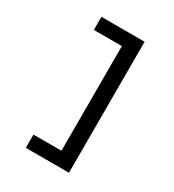

<svg xmlns="http://www.w3.org/2000/svg" viewBox="-207 -888 1014 1117"><g transform="rotate(30 300.0 -330.0)"><path d="M432 110V-770H142V-682H330V21H142V110Z"/></g></svg>

Font: M PLUS Code Latin 60 Medium
Style: Regular
Weight: 500
Width: 7
Monospace: yes
Designer: Coji Morishita
Foundry: UNDERFOREST DESIGN
Version: Version 1.005; ttfautohint (v1.8.3)